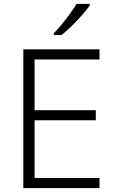

<svg xmlns="http://www.w3.org/2000/svg" viewBox="-20 -968 593 988"><path d="M492 0H100V-714H492V-662H158V-401H473V-349H158V-52H492ZM442 -940Q427 -919 402.5 -891Q378 -863 350 -835.5Q322 -808 297 -788H257V-797Q276 -816 298 -843Q320 -870 340.5 -898Q361 -926 374 -948H442Z"/></svg>

Font: Noto Sans Arabic UI Lt
Style: Regular
Weight: 300
Designer: Monotype Design Team, Nadine Chahine and Nizar Qandah
Foundry: Monotype Imaging Inc.
Version: Version 2.010; ttfautohint (v1.8.4.7-5d5b)